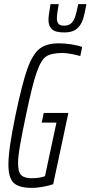

<svg xmlns="http://www.w3.org/2000/svg" viewBox="-20 -907 441 935"><path d="M21 -105Q21 -144 29 -199.5Q37 -255 55 -344Q87 -497 112.5 -569.5Q138 -642 172 -669Q206 -696 267 -696Q296 -696 328 -691Q360 -686 380 -678L371 -634Q351 -640 326 -644.5Q301 -649 285 -649Q231 -649 205.5 -632.5Q180 -616 158.5 -554.5Q137 -493 106 -344Q86 -249 77 -196Q68 -143 68 -112Q68 -69 83.5 -54Q99 -39 135 -39Q171 -39 199 -49L255 -310H183L193 -357H313L239 -10Q216 -2 187 3Q158 8 136 8Q73 8 47 -16Q21 -40 21 -105ZM216 -811Q216 -829 226 -887H266Q257 -837 257 -818Q257 -800 265 -791Q273 -782 292 -782Q314 -782 326.5 -793.5Q339 -805 346 -825.5Q353 -846 361 -887H401Q392 -836 382.5 -809Q373 -782 352.5 -765.5Q332 -749 293 -749Q250 -749 233 -764.5Q216 -780 216 -811Z"/></svg>

Font: Saira Ultra Condensed Light
Style: Italic
Weight: 300
Width: 1
Italic angle: -12°
Designer: Hector Gatti with collaboration of the Omnibus-Type team
Foundry: Omnibus-Type
Version: Version 1.001; ttfautohint (v1.8)